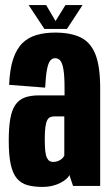

<svg xmlns="http://www.w3.org/2000/svg" viewBox="-20 -733 436 757"><path d="M148.5 4Q168.5 4 186 -0.2Q203.5 -4.5 217.2 -11.5Q231 -18.5 240.5 -26.5Q250 -34.5 253.5 -43L268 0H375V-384.5Q375 -472.5 355.8 -519.8Q336.5 -567 297.2 -585.8Q258 -604.5 197.5 -604.5Q157 -604.5 124.8 -595.2Q92.5 -586 69.2 -563.8Q46 -541.5 32.2 -501.2Q18.5 -461 16 -398.5L158 -387.5Q160.5 -435 165.5 -460.2Q170.5 -485.5 178.5 -494.5Q186.5 -503.5 197 -503.5Q210 -503.5 218 -493.8Q226 -484 230.2 -458.5Q234.5 -433 234.5 -385V-357H134Q101.5 -357 78.5 -348.8Q55.5 -340.5 41.2 -320.5Q27 -300.5 20.8 -266Q14.5 -231.5 14.5 -178Q14.5 -120 22.5 -84Q30.5 -48 47.2 -28.8Q64 -9.5 89 -2.8Q114 4 148.5 4ZM189.5 -94.5Q182 -94.5 175.8 -98Q169.5 -101.5 165 -110.8Q160.5 -120 158.5 -137.5Q156.5 -155 156.5 -185Q156.5 -214.5 159 -232.5Q161.5 -250.5 166.2 -259.2Q171 -268 178 -271Q185 -274 193.5 -274H233.5V-119.5Q231 -113.5 224.5 -107.5Q218 -101.5 208.8 -98Q199.5 -94.5 189.5 -94.5ZM155 -619H244L305.5 -713H238L199 -650L162 -713H93Z"/></svg>

Font: Anybody ExtraCondensed
Style: Bold
Weight: 700
Width: 2
Version: Version 1.113;gftools[0.9.25]